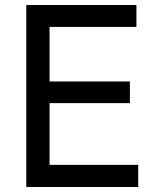

<svg xmlns="http://www.w3.org/2000/svg" viewBox="-20 -747 610 767"><path d="M85 0V-727H525V-639.5H137.5L178 -684V-394.5L137.5 -421.5H499V-335H152L178 -364.5V-41.5L137.5 -88.5H532V0Z"/></svg>

Font: Spline Sans
Style: Regular
Weight: 400
Designer: Eben Sorkin, Mirko Velimirovic
Foundry: Sorkin Type
Version: Version 1.001